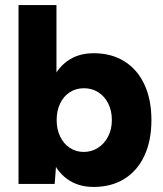

<svg xmlns="http://www.w3.org/2000/svg" viewBox="-20 -727 646 759"><path d="M53.2 -707H203.2V-93.8L196.2 0H53.2ZM157.4 -252.6Q157.4 -334.8 179.5 -393.9Q201.6 -453 245 -484.8Q288.4 -516.6 350.2 -516.6Q420.6 -516.6 472 -484.4Q523.4 -452.2 551 -392.7Q578.6 -333.2 578.6 -252.6Q578.6 -171.4 551 -111.8Q523.4 -52.2 472 -20.1Q420.6 12 350.2 12Q288.4 12 245 -19.7Q201.6 -51.4 179.5 -111Q157.4 -170.6 157.4 -252.6ZM422.2 -252.6Q422.2 -289.2 407.9 -317.8Q393.6 -346.4 368.4 -362.3Q343.2 -378.2 311.8 -378.2Q280.4 -378.2 255.8 -362.3Q231.2 -346.4 217.6 -317.8Q204 -289.2 204 -252.6Q204 -216.2 217.6 -187.6Q231.2 -159 255.7 -142.7Q280.2 -126.4 310.8 -126.4Q342.2 -126.4 367.5 -142.7Q392.8 -159 407.5 -187.6Q422.2 -216.2 422.2 -252.6Z"/></svg>

Font: 寒蝉端黑体 Light
Style: Regular
Weight: 300
Designer: ChillDuanSans {Warren2060}; 
Source Han Sans {Ryoko NISHIZUKA 西塚涼子 (kana, bopomofo & ideographs); Paul D. Hunt (Latin, G
Foundry: ChillType&Adobe
Version: Version 1.300;Glyphs 3.3 (3306)